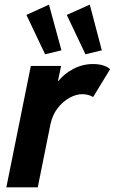

<svg xmlns="http://www.w3.org/2000/svg" viewBox="-20 -807 494 827"><path d="M112.8 -522.9H243.2L229.5 -457.5H231Q256.3 -489.3 296.1 -510.3Q335.9 -531.2 380.9 -531.2Q406.2 -531.2 425.8 -524.7Q445.3 -518.1 454.1 -508.8L380.9 -388.7Q374 -394 361.1 -397.7Q348.1 -401.4 335 -401.4Q307.6 -401.4 278.6 -385.3Q249.5 -369.1 227.3 -339.6Q205.1 -310.1 197.3 -271.5L142.6 0H7.3ZM93.8 -742.7 190.9 -787.1 244.6 -590.3 174.3 -573.2ZM267.6 -742.7 366.7 -787.1 418.5 -590.3 348.1 -573.2Z"/></svg>

Font: Reddit Sans Fudge
Style: Bold
Weight: 700
Italic angle: -11.25°
Designer: Stephen Hutchings
Version: Version 1.013